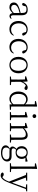

<svg xmlns="http://www.w3.org/2000/svg" viewBox="2254 -3096 1115 5662"><g transform="rotate(90 2811.0 -265.5)"><path d="M364 -115C300 -58 266 -38 219 -38C162 -38 123 -67 123 -128C123 -172 148 -214 241 -251C274 -263 321 -277 364 -287ZM520 -52C505 -37 492 -29 476 -29C446 -29 430 -49 430 -112V-350C430 -476 376 -525 266 -525C163 -525 89 -478 68 -396C70 -375 84 -362 107 -362C130 -362 144 -375 151 -402L172 -474C200 -485 226 -490 251 -490C329 -490 364 -462 364 -350V-317C318 -307 268 -294 226 -280C96 -235 54 -186 54 -117C54 -31 116 14 193 14C262 14 303 -16 366 -81C373 -23 403 12 454 12C486 12 513 -1 536 -34Z M1015 -115C976 -63 920 -36 857 -36C748 -36 669 -121 669 -262C669 -402 745 -490 850 -490C873 -490 898 -486 923 -475L946 -402C952 -378 965 -363 992 -363C1014 -363 1027 -374 1031 -396C1010 -475 936 -525 847 -525C719 -525 599 -425 599 -255C599 -92 695 14 840 14C934 14 999 -30 1033 -105Z M1543 -115C1504 -63 1448 -36 1385 -36C1276 -36 1197 -121 1197 -262C1197 -402 1273 -490 1378 -490C1401 -490 1426 -486 1451 -475L1474 -402C1480 -378 1493 -363 1520 -363C1542 -363 1555 -374 1559 -396C1538 -475 1464 -525 1375 -525C1247 -525 1127 -425 1127 -255C1127 -92 1223 14 1368 14C1462 14 1527 -30 1561 -105Z M1899 14C2020 14 2142 -72 2142 -254C2142 -435 2020 -525 1899 -525C1778 -525 1657 -435 1657 -254C1657 -72 1777 14 1899 14ZM1899 -22C1794 -22 1731 -104 1731 -254C1731 -403 1794 -490 1899 -490C2003 -490 2068 -403 2068 -254C2068 -104 2003 -22 1899 -22Z M2384 -513 2371 -523 2232 -479V-450L2324 -444C2326 -396 2327 -347 2327 -281V-227C2327 -175 2326 -95 2325 -40L2238 -29V0H2489V-29L2395 -40C2394 -96 2393 -175 2393 -227V-320C2421 -396 2457 -444 2509 -471L2522 -461C2542 -442 2559 -431 2583 -431C2619 -431 2634 -452 2634 -490C2623 -511 2593 -525 2559 -525C2493 -525 2427 -469 2393 -381Z M3056 -105C3009 -50 2968 -31 2915 -31C2820 -31 2750 -102 2750 -252C2750 -412 2827 -480 2919 -480C2964 -480 3006 -461 3056 -413ZM3122 -38V-643L3125 -795L3110 -803L2963 -769V-739L3057 -734V-450C3010 -505 2959 -525 2909 -525C2776 -525 2679 -418 2679 -250C2679 -95 2768 14 2897 14C2963 14 3015 -14 3057 -68L3060 9L3220 0V-29Z M3405 -668C3436 -668 3462 -690 3462 -722C3462 -756 3436 -777 3405 -777C3374 -777 3349 -756 3349 -722C3349 -690 3374 -668 3405 -668ZM3444 -40C3443 -95 3442 -175 3442 -227V-376L3444 -513L3431 -523L3281 -480V-451L3374 -444C3376 -391 3377 -345 3377 -282V-227C3377 -175 3376 -95 3375 -40L3286 -29V0H3524V-29Z M4105 -40C4104 -95 4103 -173 4103 -227V-333C4103 -471 4056 -525 3968 -525C3902 -525 3828 -488 3765 -419L3758 -513L3745 -523L3606 -479V-450L3698 -444C3700 -396 3701 -347 3701 -281V-227C3701 -175 3700 -95 3699 -40L3611 -29V0H3849V-29L3769 -40C3768 -95 3767 -175 3767 -227V-383C3836 -450 3892 -470 3940 -470C4004 -470 4037 -435 4037 -331V-227C4037 -173 4036 -95 4035 -40L3948 -29V0H4185V-29Z M4477 -201C4404 -201 4356 -261 4356 -347C4356 -432 4405 -493 4480 -493C4555 -493 4603 -435 4603 -349C4603 -262 4553 -201 4477 -201ZM4572 12C4654 12 4683 51 4683 101C4683 169 4617 224 4489 224C4392 224 4331 187 4331 112C4331 70 4349 39 4387 8C4404 11 4423 12 4444 12ZM4747 -511 4731 -522 4607 -485C4575 -511 4531 -525 4479 -525C4370 -525 4291 -458 4291 -347C4291 -276 4322 -224 4373 -195C4322 -149 4301 -115 4301 -77C4301 -37 4325 -12 4367 1C4299 35 4266 73 4266 124C4266 204 4340 262 4488 262C4659 262 4743 172 4743 82C4743 -2 4690 -50 4584 -50H4436C4376 -50 4356 -70 4356 -103C4356 -131 4370 -154 4396 -184C4420 -174 4448 -169 4479 -169C4587 -169 4667 -236 4667 -347C4667 -392 4655 -430 4633 -458L4747 -457Z M4961 -40C4960 -99 4959 -169 4959 -227V-641L4962 -795L4947 -803L4800 -769V-739L4892 -734V-227C4892 -169 4891 -99 4890 -40L4794 -29V0H5054V-29Z M5622 -511H5417V-481L5514 -471L5367 -65L5216 -471L5311 -481V-511H5072V-481L5140 -473L5336 22L5324 55C5295 130 5256 191 5204 223L5195 214C5170 192 5150 181 5125 181C5099 181 5074 192 5067 216C5071 251 5113 272 5157 272C5235 272 5304 201 5368 32L5557 -472L5622 -481Z"/></g></svg>

Font: Noto Serif CJK JP Light
Style: Regular
Weight: 300
Designer: Ryoko NISHIZUKA 西塚涼子 (kana & ideographs); Frank Grießhammer (Latin, Greek & Cyrillic); Wenlong ZHANG 张文龙 (bopomofo); San
Foundry: Adobe Systems Incorporated
Version: Version 1.001;PS 1.001;hotconv 16.6.54;makeotf.lib2.5.65590